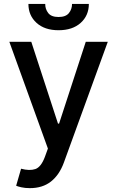

<svg xmlns="http://www.w3.org/2000/svg" viewBox="-20 -762 606 994"><path d="M134.6 212Q109.7 212 90.9 207.7Q72.1 203.5 63.6 199.6L89.1 111.5Q133.2 123.2 162.8 113.3Q192.5 103.3 212.4 50.1L228 7.1L28.4 -545.5H142L280.2 -122.2H285.9L424 -545.5H538L310.7 79.5Q287.6 143.1 244.1 177.6Q200.6 212 134.6 212ZM353 -741.8H440Q440 -681.8 397.7 -643.6Q355.5 -605.5 283 -605.5Q211.3 -605.5 169.2 -643.6Q127.1 -681.8 127.1 -741.8H214.1Q213.8 -715.2 229.6 -694.6Q245.4 -674 283 -674Q320.7 -674 336.8 -694.4Q353 -714.8 353 -741.8Z"/></svg>

Font: Inter UI Medium
Style: Regular
Weight: 500
Designer: Rasmus Andersson
Foundry: rsms
Version: 3.2;8d6f07862